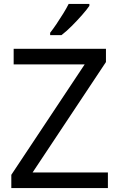

<svg xmlns="http://www.w3.org/2000/svg" viewBox="-20 -964 612 984"><path d="M533 0H38V-68L414 -634H50V-714H523V-646L147 -80H533ZM438 -934Q426 -916 401 -887.5Q376 -859 347.5 -830.5Q319 -802 295 -784H237V-796Q252 -815 269.5 -841Q287 -867 304 -894.5Q321 -922 332 -944H438Z"/></svg>

Font: Noto Sans Syriac Eastern
Style: Regular
Weight: 400
Designer: Patrick Giasson and the Monotype Design Team
Foundry: Monotype Imaging Inc.
Version: Version 3.001; ttfautohint (v1.8.4.7-5d5b)